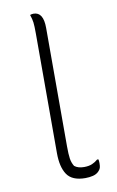

<svg xmlns="http://www.w3.org/2000/svg" viewBox="-87 -808 525 865"><g transform="rotate(-10 175.0 -375.0)"><path d="M125 -670Q125 -705 123 -721Q121 -737 114 -757Q122 -760 130 -760Q175 -760 175 -687V-145Q175 -109 178 -89Q181 -69 191 -53Q207 -40 235 -40Q257 -40 272 -46.5Q287 -53 298 -63H304Q305 -60 305.5 -55.5Q306 -51 306 -45Q306 -31 303.5 -23.5Q301 -16 293 -8Q283 2 267 6Q251 10 232 10Q172 10 148.5 -24.5Q125 -59 125 -123Z"/></g></svg>

Font: Recursive Sn Csl St Lt
Style: Regular
Weight: 300
Version: Version 1.079;hotconv 1.0.112;makeotfexe 2.5.65598; ttfautoh